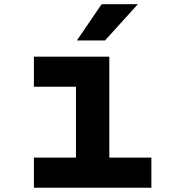

<svg xmlns="http://www.w3.org/2000/svg" viewBox="-20 -878 790 898"><path d="M491.3 -613.1V-140.8H688V0H138.6V-140.8H335.3V-472.3H138.6V-613.1ZM455.3 -858.4H624.8L471.1 -688.7H339.5Z"/></svg>

Font: Martian Mono Custom sWd Rg
Style: Regular
Weight: 400
Width: 6
Monospace: yes
Designer: Alex Havermale
Foundry: Evil Martians
Version: Version 1.000